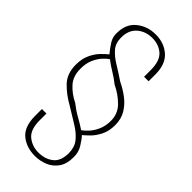

<svg xmlns="http://www.w3.org/2000/svg" viewBox="-260 -729 917 917"><g transform="rotate(45 199.0 -270.5)"><path d="M194.5 139Q137 139 98.5 107.2Q60 75.5 60 2V-43.5H90.5V1.5Q90.5 65.5 121.8 90.5Q153 115.5 194.5 115.5Q240 115.5 270.2 91.5Q300.5 67.5 300 13Q299.5 -26 278.5 -52Q257.5 -78 221.8 -100Q186 -122 142 -149Q94.5 -175 59.5 -211.2Q24.5 -247.5 24.5 -307.5Q24.5 -347.5 37.8 -376.2Q51 -405 69.5 -424.5Q88 -444 103.5 -456Q101.5 -458.5 99.5 -461Q97.5 -463.5 95 -466.5Q82.5 -482 69 -503.2Q55.5 -524.5 56 -552Q56 -614.5 96.5 -647.2Q137 -680 193 -680Q250 -680 288.2 -646.2Q326.5 -612.5 326.5 -543V-497.5H296V-542.5Q296 -605 266.5 -630.8Q237 -656.5 193.5 -656.5Q147.5 -656.5 116.5 -629.2Q85.5 -602 86 -551.5Q86 -514 107 -490Q128 -466 161.2 -445.8Q194.5 -425.5 232.5 -400Q265.5 -384.5 295.2 -362Q325 -339.5 343.5 -308.8Q362 -278 362 -237Q362 -195.5 346.8 -165.8Q331.5 -136 312.5 -117.5Q293.5 -99 283 -90.5Q297 -76 314 -48.2Q331 -20.5 330 12.5Q330 58 310.2 85.8Q290.5 113.5 259.8 126.2Q229 139 194.5 139ZM264 -104.5Q276.5 -113 292.8 -130.5Q309 -148 321 -174.8Q333 -201.5 333 -236.5Q333 -284.5 300.5 -317.2Q268 -350 223 -371.5Q199 -391 172.2 -407Q145.5 -423 121.5 -441.5Q108 -433 92.2 -415.5Q76.5 -398 65 -371.5Q53.5 -345 54 -308.5Q54 -259 82 -228Q110 -197 151 -177Q180 -154 208.5 -138.2Q237 -122.5 264 -104.5Z"/></g></svg>

Font: Anybody ExtraLight
Style: Regular
Weight: 200
Designer: Tyler Finck
Foundry: Etcetera Type Company
Version: Version 1.010; ttfautohint (v1.8.3) -l 8 -r 50 -G 200 -x 14 